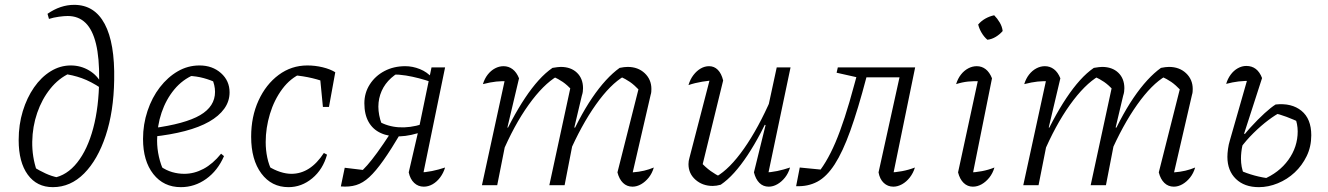

<svg xmlns="http://www.w3.org/2000/svg" viewBox="-20 -764 5477 792"><path d="M198 8Q132 8 94.5 -43.5Q57 -95 57 -186Q57 -250 74 -305.5Q91 -361 120.5 -403.5Q150 -446 189 -470Q228 -494 272 -494Q313 -494 347.5 -473.5Q382 -453 399 -418L397 -400Q355 -428 317.5 -441.5Q280 -455 238 -460L268 -462Q222 -441 187.5 -398Q153 -355 133.5 -298.5Q114 -242 113 -179.5Q112 -117 132 -59L117 -76Q143 -60 168 -48.5Q193 -37 218 -32L199 -30Q256 -40 298.5 -93.5Q341 -147 364.5 -235Q388 -323 389 -437Q390 -525 376 -583Q362 -641 333 -669.5Q304 -698 259 -698Q245 -698 223 -695Q201 -692 182 -686L176 -707Q229 -744 286 -744Q370 -744 412 -665Q454 -586 451 -434Q449 -304 416 -204.5Q383 -105 327 -48.5Q271 8 198 8Z M726 8Q655 8 612.5 -46Q570 -100 570 -191Q570 -251 588.5 -306.5Q607 -362 639.5 -404Q672 -446 713.5 -470Q755 -494 803 -494Q856 -494 891.5 -462.5Q927 -431 927 -383Q927 -346 905 -315.5Q883 -285 842.5 -262Q802 -239 743 -223.5Q684 -208 609 -200V-235Q744 -253 805.5 -289Q867 -325 867 -385Q867 -413 854 -441L876 -421Q849 -434 819.5 -442Q790 -450 757 -451L781 -456Q733 -436 699 -395Q665 -354 646.5 -299.5Q628 -245 628 -184Q628 -151 635.5 -117.5Q643 -84 658 -53L643 -77Q666 -61 690.5 -54Q715 -47 740 -47Q781 -47 819.5 -67.5Q858 -88 892 -130L904 -120Q878 -60 830.5 -26Q783 8 726 8Z M1170 8Q1100 8 1058 -48.5Q1016 -105 1016 -200Q1016 -283 1046.5 -349.5Q1077 -416 1129.5 -455Q1182 -494 1248 -494Q1280 -494 1311 -486.5Q1342 -479 1363 -466L1340 -418Q1272 -447 1189 -454L1225 -462Q1178 -442 1144.5 -397Q1111 -352 1093.5 -294Q1076 -236 1076 -178Q1076 -145 1082.5 -114Q1089 -83 1103 -56L1087 -78Q1111 -63 1135.5 -55Q1160 -47 1182 -47Q1221 -47 1254.5 -68.5Q1288 -90 1316 -133L1329 -126Q1312 -65 1268 -28.5Q1224 8 1170 8ZM1312 -323 1298 -467 1363 -466 1337 -323Z M1729 -223Q1674 -203 1629 -201.5Q1584 -200 1551 -215Q1518 -230 1500.5 -261Q1483 -292 1483 -338Q1483 -381 1505.5 -416Q1528 -451 1566 -471Q1604 -491 1652 -491Q1682 -491 1712 -479Q1742 -467 1763 -443L1761 -425Q1735 -434 1708.5 -441Q1682 -448 1654.5 -452.5Q1627 -457 1596 -457L1639 -473Q1569 -437 1548.5 -373.5Q1528 -310 1562 -234L1541 -264Q1579 -242 1625 -239Q1671 -236 1722 -252ZM1386 5 1402 -72 1502 -60 1457 -45Q1477 -62 1495 -82.5Q1513 -103 1536 -134.5Q1559 -166 1593 -218H1635Q1593 -147 1561.5 -102.5Q1530 -58 1503.5 -33.5Q1477 -9 1449 -0.5Q1421 8 1386 5ZM1728 6Q1705 6 1688.5 -9.5Q1672 -25 1666 -53L1707 -230L1760 -486H1816L1721 -24L1707 -52Q1735 -53 1762 -58.5Q1789 -64 1816 -73Q1809 -50 1795.5 -32Q1782 -14 1764.5 -4Q1747 6 1728 6Z M2325 -126 2314 -154Q2340 -215 2367 -266.5Q2394 -318 2422.5 -360Q2451 -402 2479.5 -433Q2508 -464 2536 -484Q2546 -486 2554 -487Q2562 -488 2569 -488Q2612 -488 2639.5 -462Q2667 -436 2667 -397Q2667 -391 2666.5 -385Q2666 -379 2664 -373L2590 -53Q2616 -55 2637 -60Q2658 -65 2677 -73Q2670 -49 2656 -31.5Q2642 -14 2624.5 -4Q2607 6 2589 6Q2566 6 2550 -9.5Q2534 -25 2527 -53L2618 -413L2619 -390Q2596 -414 2578.5 -426Q2561 -438 2537 -449L2555 -450Q2498 -417 2438 -332.5Q2378 -248 2325 -126ZM1968 0 2068 -460 2079 -429Q2051 -430 2027 -427.5Q2003 -425 1972 -417Q1979 -440 1992 -456.5Q2005 -473 2022 -482Q2039 -491 2057 -491Q2078 -491 2094.5 -478.5Q2111 -466 2121 -441L2073 -238L2078 -237L2031 0ZM2246 0 2337 -421 2342 -390Q2319 -414 2301.5 -426Q2284 -438 2260 -449L2279 -450Q2221 -416 2160.5 -331.5Q2100 -247 2049 -126L2037 -154Q2063 -215 2090.5 -266.5Q2118 -318 2146 -360Q2174 -402 2202 -433Q2230 -464 2259 -484Q2272 -486 2279.5 -487Q2287 -488 2293 -488Q2335 -488 2360 -464Q2385 -440 2385 -400Q2385 -393 2384 -385.5Q2383 -378 2380 -369L2349 -238L2355 -237L2309 0Z M2963 -432 2875 -72 2871 -95Q2890 -74 2911.5 -58.5Q2933 -43 2952 -35H2934Q2990 -67 3049 -151Q3108 -235 3162 -359L3174 -332Q3146 -269 3118.5 -217Q3091 -165 3063.5 -123.5Q3036 -82 3008.5 -51.5Q2981 -21 2953 -2Q2935 3 2920 3Q2878 3 2849 -22.5Q2820 -48 2820 -87Q2820 -100 2824 -113L2914 -460L2939 -434Q2907 -432 2876.5 -427Q2846 -422 2820 -413Q2827 -437 2840.5 -454.5Q2854 -472 2870.5 -481.5Q2887 -491 2905 -491Q2926 -491 2941 -476Q2956 -461 2963 -432ZM3090 -53 3138 -248 3133 -250 3184 -486H3241L3144 -24L3131 -52Q3160 -53 3186 -58.5Q3212 -64 3239 -73Q3232 -49 3218 -31.5Q3204 -14 3186.5 -4Q3169 6 3151 6Q3128 6 3112.5 -9.5Q3097 -25 3090 -53Z M3264 4 3279 -73 3381 -63 3342 -36Q3388 -87 3426 -176Q3464 -265 3504 -415L3521 -477L3538 -440L3431 -464L3436 -486H3755L3714 -445H3554Q3519 -312 3487.5 -224.5Q3456 -137 3423 -86Q3390 -35 3351.5 -14.5Q3313 6 3264 4ZM3660 -23 3646 -52Q3674 -53 3701 -58Q3728 -63 3754 -73Q3747 -50 3733 -32Q3719 -14 3701 -4Q3683 6 3665 6Q3642 6 3625.5 -9.5Q3609 -25 3604 -53L3694 -461L3755 -486Z M3988 -23 3975 -52Q4004 -53 4030.5 -58Q4057 -63 4082 -73Q4075 -49 4061 -31.5Q4047 -14 4029.5 -4Q4012 6 3993 6Q3971 6 3955 -9.5Q3939 -25 3932 -53L4020 -460L4031 -429Q3996 -430 3972.5 -427.5Q3949 -425 3924 -417Q3931 -440 3944 -456.5Q3957 -473 3974 -482Q3991 -491 4009 -491Q4030 -491 4046 -478.5Q4062 -466 4072 -441ZM4081 -701Q4094 -688 4104 -671Q4114 -654 4116 -636Q4104 -622 4087.5 -612Q4071 -602 4053 -600Q4039 -612 4029 -629Q4019 -646 4015 -663Q4028 -678 4045 -687.5Q4062 -697 4081 -701Z M4558 -126 4547 -154Q4573 -215 4600 -266.5Q4627 -318 4655.5 -360Q4684 -402 4712.5 -433Q4741 -464 4769 -484Q4779 -486 4787 -487Q4795 -488 4802 -488Q4845 -488 4872.5 -462Q4900 -436 4900 -397Q4900 -391 4899.5 -385Q4899 -379 4897 -373L4823 -53Q4849 -55 4870 -60Q4891 -65 4910 -73Q4903 -49 4889 -31.5Q4875 -14 4857.5 -4Q4840 6 4822 6Q4799 6 4783 -9.5Q4767 -25 4760 -53L4851 -413L4852 -390Q4829 -414 4811.5 -426Q4794 -438 4770 -449L4788 -450Q4731 -417 4671 -332.5Q4611 -248 4558 -126ZM4201 0 4301 -460 4312 -429Q4284 -430 4260 -427.5Q4236 -425 4205 -417Q4212 -440 4225 -456.5Q4238 -473 4255 -482Q4272 -491 4290 -491Q4311 -491 4327.5 -478.5Q4344 -466 4354 -441L4306 -238L4311 -237L4264 0ZM4479 0 4570 -421 4575 -390Q4552 -414 4534.5 -426Q4517 -438 4493 -449L4512 -450Q4454 -416 4393.5 -331.5Q4333 -247 4282 -126L4270 -154Q4296 -215 4323.5 -266.5Q4351 -318 4379 -360Q4407 -402 4435 -433Q4463 -464 4492 -484Q4505 -486 4512.5 -487Q4520 -488 4526 -488Q4568 -488 4593 -464Q4618 -440 4618 -400Q4618 -393 4617 -385.5Q4616 -378 4613 -369L4582 -238L4588 -237L4542 0Z M5173 8Q5113 8 5078 -26Q5043 -60 5043 -117Q5043 -131 5045.5 -149.5Q5048 -168 5053 -184L5132 -460L5143 -430Q5114 -431 5089 -428Q5064 -425 5038 -418Q5044 -439 5056.5 -456Q5069 -473 5086 -482.5Q5103 -492 5121 -492Q5167 -492 5186 -442L5112 -213L5117 -210Q5111 -192 5105 -164Q5099 -136 5099 -109Q5099 -93 5102 -76Q5105 -59 5113 -41L5091 -63Q5122 -49 5155 -40Q5188 -31 5224 -27L5188 -23Q5256 -51 5294.5 -104.5Q5333 -158 5333 -222Q5333 -237 5330 -252.5Q5327 -268 5320 -286L5346 -257Q5316 -271 5287 -282Q5258 -293 5229 -299L5263 -301Q5242 -291 5212 -268.5Q5182 -246 5151 -215.5Q5120 -185 5096 -152L5078 -161Q5107 -204 5138 -238Q5169 -272 5196.5 -297Q5224 -322 5242 -333Q5308 -340 5348.5 -307Q5389 -274 5389 -206Q5389 -159 5370 -120Q5351 -81 5320.5 -52.5Q5290 -24 5251 -8Q5212 8 5173 8Z"/></svg>

Font: Piazzolla 8pt ExtraLight
Style: Italic
Weight: 250
Italic angle: -11.3°
Designer: Juan Pablo del Peral
Foundry: Huerta Tipografica
Version: Version 2.001